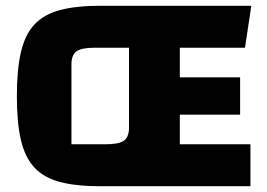

<svg xmlns="http://www.w3.org/2000/svg" viewBox="-20 -645 926 665"><path d="M602.8 -247.9V-145.3H847.4V0H426.8V-625H850.4L828.6 -479.7H602.8V-377.1H811.6V-247.9ZM38.4 -312Q38.4 -402.9 52.3 -463.7Q66.2 -524.4 98.9 -559.8Q131.6 -595.2 187.7 -610.1Q243.8 -625 327.1 -625H444.4V0H327.1Q243.6 0 187.6 -14.8Q131.6 -29.6 98.9 -65Q66.2 -100.4 52.3 -160.7Q38.4 -221.1 38.4 -312ZM227.5 -145.3H346.1Q391.8 -145.3 409.3 -157.9Q426.8 -170.5 426.8 -203.1V-479.7H307.2Q262.2 -479.7 244.8 -467.1Q227.5 -454.5 227.5 -421.9Z"/></svg>

Font: Changa
Style: Regular
Weight: 400
Designer: Eduardo Rodriguez Tunni
Foundry: Eduardo Rodriguez Tunni
Version: Version 3.003